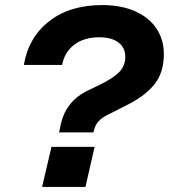

<svg xmlns="http://www.w3.org/2000/svg" viewBox="-20 -737 666 757"><path d="M221 -253Q242 -337 320 -377L376 -404Q430 -431 452 -455Q474 -479 474 -513Q474 -549 447 -569.5Q420 -590 371 -590Q311 -590 272.5 -560.5Q234 -531 225 -481H74Q92 -589 173.5 -653Q255 -717 383 -717Q459 -717 514 -692Q569 -667 597.5 -623.5Q626 -580 626 -524Q626 -452 590 -406Q554 -360 483 -324L400 -282Q360 -261 352 -228L348 -215H213ZM317 0H146L183 -158H353Z"/></svg>

Font: CBA Beacon Sans Extra Bold
Style: Italic
Weight: 800
Italic angle: -13°
Designer: Wei Huang
Foundry: Wei Huang
Version: Version 1.002